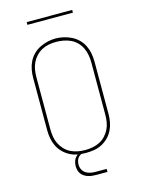

<svg xmlns="http://www.w3.org/2000/svg" viewBox="-151 -978 901 1222"><g transform="rotate(-15 300.0 -367.0)"><path d="M300 8Q273 8 246 3.5Q219 -1 195 -13.5Q171 -26 151.5 -45.5Q132 -65 120 -89.5Q108 -114 103 -141Q98 -168 98 -195V-540Q98 -567 103 -594Q108 -621 120 -645.5Q132 -670 151.5 -689.5Q171 -709 195 -721Q219 -733 246 -739.5Q273 -746 300 -746Q327 -746 354 -739.5Q381 -733 405 -721Q429 -709 448.5 -689.5Q468 -670 480 -645.5Q492 -621 497 -594Q502 -567 502 -540V-195Q502 -168 497 -141Q492 -114 480 -89.5Q468 -65 448.5 -45.5Q429 -26 405 -13.5Q381 -1 354 3.5Q327 8 300 8ZM300 -11Q324 -11 348.5 -15.5Q373 -20 395 -31Q417 -42 434 -60Q451 -78 462 -100Q473 -122 477 -146.5Q481 -171 481 -195V-540Q481 -565 476.5 -589.5Q472 -614 461.5 -636Q451 -658 433.5 -676Q416 -694 393.5 -704.5Q371 -715 346.5 -719.5Q322 -724 298 -724Q273 -724 249 -719.5Q225 -715 203.5 -703.5Q182 -692 165 -674Q148 -656 137.5 -634Q127 -612 123 -588Q119 -564 119 -540V-195Q119 -171 123 -146.5Q127 -122 138 -100Q149 -78 166 -60Q183 -42 205 -31Q227 -20 251.5 -15.5Q276 -11 300 -11ZM325 160Q312 160 298.5 158.5Q285 157 272.5 153Q260 149 248.5 141.5Q237 134 229 123.5Q221 113 217.5 100Q214 87 214 73Q214 56 219.5 39.5Q225 23 237.5 11Q250 -1 266.5 -6Q283 -11 300 -11V0Q287 0 274 4.5Q261 9 251.5 18.5Q242 28 238 41.5Q234 55 234 68Q234 85 241.5 100Q249 115 262.5 124Q276 133 292.5 136.5Q309 140 325 140H400V160ZM150 -876V-894H450V-876Z"/></g></svg>

Font: Iosevka Slab Thin Extended
Style: Regular
Weight: 100
Width: 7
Monospace: yes
Designer: Belleve Invis
Foundry: Belleve Invis
Version: Version 11.1.1; ttfautohint (v1.8.3)